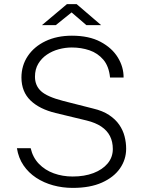

<svg xmlns="http://www.w3.org/2000/svg" viewBox="-20 -906 702 936"><path d="M334.5 10Q285 10 239.2 -2.5Q193.5 -15 156.2 -39.5Q119 -64 94.5 -100Q70 -136 62.5 -183.5H129.5Q140 -138 169.8 -107.2Q199.5 -76.5 242.2 -61Q285 -45.5 334.5 -45.5Q391.5 -45.5 435.5 -62.2Q479.5 -79 504.8 -109.2Q530 -139.5 530 -179.5Q530 -215.5 516 -242.8Q502 -270 473.8 -289Q445.5 -308 402.5 -318.5L251.5 -355Q172.5 -374 128.8 -416.2Q85 -458.5 84.5 -527.5Q84.5 -586.5 115.5 -632.8Q146.5 -679 202 -705.5Q257.5 -732 330.5 -732Q414 -732 470 -702.2Q526 -672.5 554.5 -625.8Q583 -579 582.5 -528H516.5Q511 -583 483.8 -615Q456.5 -647 416.2 -660.8Q376 -674.5 330 -674.5Q298.5 -674.5 266.8 -666Q235 -657.5 208.8 -639.8Q182.5 -622 166.5 -595.2Q150.5 -568.5 150.5 -532Q150.5 -488.5 180.5 -461.2Q210.5 -434 288 -414L433.5 -377Q480.5 -366 511.8 -345.2Q543 -324.5 561.2 -298Q579.5 -271.5 587.2 -241.5Q595 -211.5 595 -181Q595 -128.5 565 -85.2Q535 -42 477.2 -16Q419.5 10 334.5 10ZM401 -783.5 329 -845.5 252 -783.5H184.5L306.5 -886H353.5L473 -783.5Z"/></svg>

Font: Public Sans Thin ExtraLight
Style: Regular
Weight: 250
Version: Version 1.007